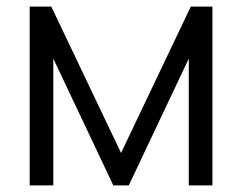

<svg xmlns="http://www.w3.org/2000/svg" viewBox="-20 -560 732 580"><path d="M69.7 0V-540H135L345.7 -98L556.3 -540H621.7V0H550.3V-383L369 0H322.3L141 -383V0Z"/></svg>

Font: Manrope
Style: Regular
Weight: 400
Designer: Mikhail Sharanda
Foundry: Mikhail Sharanda
Version: Version 4.503